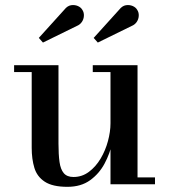

<svg xmlns="http://www.w3.org/2000/svg" viewBox="-20 -712 653 742"><path d="M240.5 10Q183 10 153 -9.8Q123 -29.5 112.8 -63.5Q102.5 -97.5 102.5 -141V-433.5H34.5V-460H206V-157Q206 -115 210 -86.2Q214 -57.5 226.5 -42.8Q239 -28 264 -28Q297 -28 323.5 -47.8Q350 -67.5 368.8 -99Q387.5 -130.5 397.2 -166.8Q407 -203 407 -235.5L423 -237Q423 -203.5 414 -161.2Q405 -119 384.2 -80Q363.5 -41 328.2 -15.5Q293 10 240.5 10ZM407 0V-433.5H338.5V-460H511.5V-26.5H579V0ZM146 -547.5 130 -565.5 229 -675Q240.5 -689.5 254.5 -691.8Q268.5 -694 280.8 -688.8Q293 -683.5 298.5 -673.5Q305 -663.5 304.2 -650.5Q303.5 -637.5 296.2 -627Q289 -616.5 276.5 -611.5ZM358 -547.5 342 -565.5 441 -675Q452.5 -689.5 466.5 -691.8Q480.5 -694 492.8 -688.8Q505 -683.5 510.5 -673.5Q517 -663.5 516.2 -650.5Q515.5 -637.5 508.2 -627Q501 -616.5 488.5 -611.5Z"/></svg>

Font: Bodoni Moda 9pt Medium
Style: Regular
Weight: 500
Designer: Owen Earl
Foundry: indestructible type
Version: Version 2.005